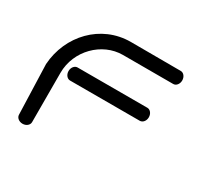

<svg xmlns="http://www.w3.org/2000/svg" viewBox="-133 -780 980 944"><g transform="rotate(30 357.0 -307.5)"><path d="M589 -301C604.9 -301.4 618.6 -317.1 618.6 -338C618.6 -358.9 604.9 -375.1 589 -375.1H192.4C176.8 -375.1 162.8 -358.9 162.8 -338C162.8 -317.1 176.6 -301 192.4 -301ZM133.3 -30.2C133.2 -30.2 132.9 -183.1 132.9 -310C132.9 -436.8 237.2 -540 355.1 -540C473 -540 640.6 -539.9 640.6 -539.9C656.5 -539.9 670.2 -556.1 670.2 -577C670.2 -597.9 656.6 -614 640.8 -614C640.8 -614 526.9 -614.8 357.2 -614.8C187.6 -614.8 60.9 -478.7 49.9 -312.3C49.9 -312.3 59.2 -30.2 59.2 -30.2C59.2 -14 75.3 0 96.2 0C117.1 0 133.2 -14 133.3 -30.2Z"/></g></svg>

Font: Hi.
Style: Tall Regular
Weight: 400
Designer: Mew Too, Robert Jablonski
Foundry: Cannot Into Space Fonts
Version: Version 1.996